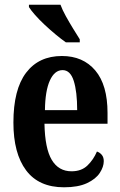

<svg xmlns="http://www.w3.org/2000/svg" viewBox="-20 -786 510 816"><path d="M252 10Q145 10 91 -62Q37 -134 37 -265Q37 -406 91 -477Q145 -548 243 -548Q333 -548 385 -486.5Q437 -425 437 -306V-260H169Q171 -155 200 -106.5Q229 -58 284 -58Q326 -58 351.5 -82.5Q377 -107 392 -142Q404 -138 412.5 -128Q421 -118 421 -101Q421 -77 404 -51Q387 -25 349.5 -7.5Q312 10 252 10ZM308 -318Q308 -396 293.5 -442Q279 -488 246 -488Q212 -488 192 -444Q172 -400 171 -318ZM260 -606Q240 -620 216.5 -639.5Q193 -659 169.5 -681Q146 -703 128.5 -723Q111 -743 103 -756V-766H237Q245 -744 260 -717Q275 -690 291 -664Q307 -638 319 -619V-606Z"/></svg>

Font: Noto Serif ExtraCondensed
Style: Bold
Weight: 700
Width: 2
Designer: Monotype Design Team
Foundry: Monotype Imaging Inc.
Version: Version 2.014; ttfautohint (v1.8.4.7-5d5b)